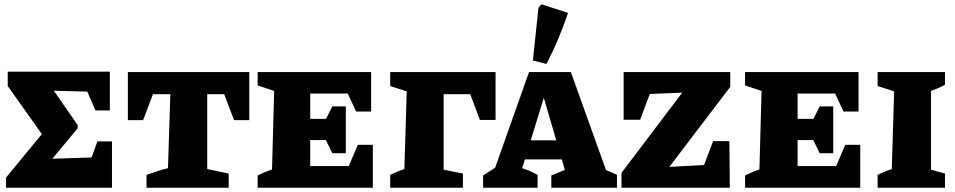

<svg xmlns="http://www.w3.org/2000/svg" viewBox="-20 -875 4454 895"><path d="M434 -216H502V0H8V-47L175 -250L16 -474V-541H492V-360H425L387 -448L231 -452L342 -292V-277L224 -135L407 -141Z M1142 -539V-315H1071L1025 -436H946V-87L1046 -66V0H663V-60Q686 -67 711 -76Q736 -85 763 -91L774 -436H693L647 -315H576V-539Z M1648 -200H1718V0H1181V-57Q1197 -65 1213.5 -72Q1230 -79 1248 -85L1258 -451L1181 -477V-539H1710V-355H1640L1601 -439H1426V-321H1500L1529 -379H1592V-161H1529L1499 -222H1426V-101H1606Z M1799 0V-60Q1814 -67 1829 -73.5Q1844 -80 1865 -87L1876 -449L1799 -474V-539H2290V-316H2217L2172 -436H2048V-84L2138 -66V0Z M2805 -82Q2818 -77 2829.5 -72Q2841 -67 2856 -60V0H2550V-57L2613 -83L2599 -132H2427L2414 -91Q2434 -85 2451.5 -77Q2469 -69 2486 -60V0H2232V-57L2288 -93L2446 -539H2641ZM2454 -221H2573L2515 -419ZM2527 -577 2464 -593 2490 -839 2504 -855 2628 -815Q2607 -753 2582 -693.5Q2557 -634 2527 -577Z M2877 0V-69L3160 -443L3009 -437L2964 -317H2887V-539H3384V-470L3100 -97L3262 -106L3304 -217H3380L3382 0Z M3920 -200H3990V0H3453V-57Q3469 -65 3485.5 -72Q3502 -79 3520 -85L3530 -451L3453 -477V-539H3982V-355H3912L3873 -439H3698V-321H3772L3801 -379H3864V-161H3801L3771 -222H3698V-101H3878Z M4071 0V-60Q4086 -67 4101 -73.5Q4116 -80 4137 -87L4148 -449L4071 -474V-539H4385V-480Q4372 -473 4360.5 -467.5Q4349 -462 4320 -451V-84L4385 -66V0Z"/></svg>

Font: Piazzolla SC ExtraBold
Style: Regular
Weight: 800
Designer: Juan Pablo del Peral
Foundry: Huerta Tipografica
Version: Version 1.330